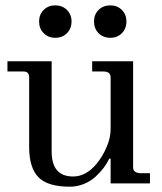

<svg xmlns="http://www.w3.org/2000/svg" viewBox="-20 -685 606 717"><path d="M392.1 -665Q418 -665 435.1 -647.9Q452.1 -630.9 452.1 -605Q452.1 -578.1 435.1 -561Q418 -543.9 392.1 -543.9Q365.2 -543.9 348.1 -561Q331.1 -578.1 331.1 -605Q331.1 -630.9 348.1 -647.9Q365.2 -665 392.1 -665ZM186 -665Q212.9 -665 230 -647.9Q247.1 -630.9 247.1 -605Q247.1 -578.1 230 -561Q212.9 -543.9 186 -543.9Q160.2 -543.9 143.1 -561Q126 -578.1 126 -605Q126 -630.9 143.1 -647.9Q160.2 -665 186 -665ZM240.2 12.2Q158.7 12.2 123.8 -22.9Q88.9 -58.1 88.9 -136.2V-396Q88.9 -418 67.9 -418H7.8V-456.1H172.9V-119.1Q172.9 -25.9 252.9 -25.9Q301.8 -25.9 341.3 -74.2Q362.8 -100.1 377.9 -135.3Q393.1 -170.4 393.1 -202.1V-396Q393.1 -418 366.2 -418H324.2V-456.1H477.1V-60.1Q477.1 -38.1 507.8 -38.1H540V0H393.1V-92.8H388.2Q379.9 -75.2 367.4 -58.6Q355 -42 336.7 -25.1Q318.4 -8.3 293.2 2Q268.1 12.2 240.2 12.2Z"/></svg>

Font: New Heterodox Mono
Style: Book
Weight: 400
Designer: Hao Chi Kiang <hello@hckiang.com>, Alexey Kryukov <alexios@thessalonica.org.ru>
Version: Version 0.0.3